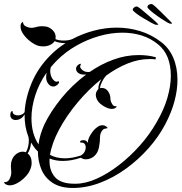

<svg xmlns="http://www.w3.org/2000/svg" viewBox="-31 -845 900 952"><path d="M811 -728Q806 -729 788 -740Q770 -751 749.5 -765.5Q729 -780 714 -793Q699 -806 700 -811Q701 -818 708 -822Q715 -826 721 -825Q727 -824 741.5 -810.5Q756 -797 771 -782Q778 -775 790 -763Q802 -751 812 -741Q822 -731 822 -729Q821 -726 811 -728ZM744 -722Q738 -722 719.5 -732Q701 -742 679.5 -755Q658 -768 642.5 -780Q627 -792 627 -797Q628 -804 634.5 -808.5Q641 -813 647 -813Q653 -812 668.5 -799.5Q684 -787 700 -773Q707 -767 720 -756Q733 -745 743.5 -735Q754 -725 754 -724Q754 -721 744 -722ZM330 87Q269 87 230.5 62Q192 37 174.5 -4.5Q157 -46 157 -94Q147 -103 139 -114Q131 -125 123 -138Q122 -123 117.5 -108.5Q113 -94 106 -84Q126 -69 126 -37Q126 -20 117 0Q110 16 93 33.5Q76 51 55.5 62.5Q35 74 17 74Q14 74 11 73.5Q8 73 5 72Q-5 69 -8 64.5Q-11 60 -11 58Q8 60 16.5 42.5Q25 25 25 10Q25 3 24 -4.5Q23 -12 23 -21Q23 -28 24 -36Q25 -44 29 -54Q35 -70 50 -81.5Q65 -93 82 -93Q90 -93 97 -90Q103 -98 107.5 -114.5Q112 -131 112 -148Q112 -153 111.5 -157.5Q111 -162 110 -166Q90 -218 91 -278Q75 -250 46 -250Q36 -250 28 -256Q20 -263 20 -275Q20 -286 25.5 -292.5Q31 -299 32 -288Q33 -280 42.5 -276Q52 -272 63 -273Q69 -274 77.5 -277.5Q86 -281 91 -289Q95 -360 126.5 -435Q158 -510 220 -572Q254 -606 294 -631Q279 -631 264.5 -633.5Q250 -636 240 -641Q233 -630 218 -622.5Q203 -615 183 -615Q172 -615 158 -618Q140 -624 119.5 -639.5Q99 -655 85 -675Q71 -695 71 -713Q71 -727 76 -731.5Q81 -736 83 -737Q83 -721 97.5 -714Q112 -707 126 -707Q132 -707 140 -709Q148 -711 157 -713Q166 -715 178 -715Q183 -715 188 -714.5Q193 -714 199 -713Q217 -709 231 -694.5Q245 -680 245 -662Q245 -655 244 -651Q260 -644 285 -644Q296 -644 306.5 -645.5Q317 -647 327 -651Q378 -678 434.5 -693Q491 -708 548 -708Q607 -708 663 -691Q719 -674 766 -638Q807 -608 828 -559Q849 -510 849 -449Q849 -400 834.5 -344.5Q820 -289 789 -230Q756 -167 705.5 -110Q655 -53 593.5 -8.5Q532 36 464.5 61.5Q397 87 330 87ZM343 66Q393 66 448.5 41Q504 16 559 -26.5Q614 -69 662.5 -123.5Q711 -178 745 -238Q782 -301 799 -360Q816 -419 816 -469Q816 -573 754 -624Q717 -655 671.5 -669Q626 -683 576 -683Q519 -683 460 -666Q401 -649 347.5 -618.5Q294 -588 252 -546Q235 -529 221 -512Q218 -502 218 -492Q218 -485 219.5 -479Q221 -473 222 -468Q227 -455 236.5 -446Q246 -437 255 -441Q257 -442 259 -442Q262 -442 262 -438Q262 -433 256 -427Q245 -416 233 -416Q220 -416 210 -427.5Q200 -439 198 -456V-463Q198 -468 198.5 -474Q199 -480 200 -485Q162 -430 143.5 -371.5Q125 -313 125 -259Q125 -182 160 -129Q163 -155 171 -180.5Q179 -206 190 -230Q220 -292 273.5 -358Q327 -424 397 -476Q394 -475 391 -475Q388 -475 385 -475Q372 -475 361.5 -480.5Q351 -486 347 -497Q346 -499 346 -503Q346 -514 354.5 -521.5Q363 -529 367 -529Q372 -529 368 -521Q364 -514 370 -505.5Q376 -497 386 -492Q394 -488 405 -488Q407 -488 410 -488Q413 -488 415 -489Q470 -527 531.5 -549.5Q593 -572 657 -572Q678 -572 699.5 -569.5Q721 -567 742 -561L740 -550Q732 -552 724 -552Q716 -552 708 -552Q656 -552 601.5 -530Q547 -508 495 -470Q484 -458 475 -440Q466 -422 465 -408Q468 -409 474 -409Q495 -409 507 -389Q514 -377 515.5 -367.5Q517 -358 517 -350Q518 -340 526 -327.5Q534 -315 547 -319V-318Q547 -312 538 -308Q532 -305 524 -305Q507 -305 486 -317Q465 -329 455 -343Q444 -359 444 -375Q444 -384 448 -391.5Q452 -399 456 -403L457 -404Q456 -417 461 -430Q466 -443 472 -453Q408 -402 353 -336Q298 -270 262 -202.5Q226 -135 217 -77Q249 -60 291 -60Q309 -60 328.5 -63.5Q348 -67 370 -74Q383 -82 388.5 -92.5Q394 -103 394 -113Q394 -138 372 -138H371Q367 -138 366 -141Q365 -144 369 -147Q374 -150 382 -150Q388 -150 391 -149Q400 -146 405 -136V-142Q405 -156 419.5 -179.5Q434 -203 453 -216Q464 -224 477 -224Q490 -224 500 -214Q502 -212 502 -210Q502 -209 490 -207Q480 -206 472.5 -193Q465 -180 465 -166Q465 -141 460 -116Q455 -91 443 -78Q433 -66 420 -60.5Q407 -55 395 -55Q381 -55 370 -63Q323 -47 281 -47Q244 -47 215 -59Q211 -3 240.5 32Q270 67 343 66Z"/></svg>

Font: Fleur De Leah
Style: Regular
Weight: 400
Designer: Robert E. Leuschke
Foundry: Robert E. Leuschke
Version: Version 1.010; ttfautohint (v1.8.3)